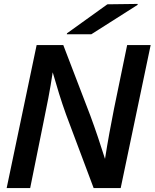

<svg xmlns="http://www.w3.org/2000/svg" viewBox="-20 -960 789 980"><path d="M749 -730H629L562 -405C547 -330 529 -233 516 -149C493 -222 468 -297 441 -370L303 -730H167L14 0H134L202 -336C218 -413 236 -502 249 -591C270 -518 292 -445 317 -376L458 0H596ZM321 -785H446L682 -935L683 -940L528 -938L322 -790Z"/></svg>

Font: Nacelle SemiBold
Style: Italic
Weight: 600
Italic angle: -12°
Designer: Sora Sagano
Foundry: Sora Sagano
Version: Version 1.000;FEAKit 1.0